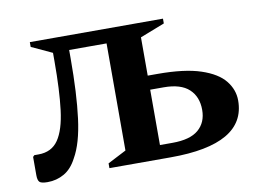

<svg xmlns="http://www.w3.org/2000/svg" viewBox="-58 -538 857 632"><g transform="rotate(-10 370.5 -222.0)"><path d="M199 -378Q199 -260 188.5 -178.5Q178 -97 152 -52Q135 -19 109.5 -4.5Q84 10 54 10Q33 10 27 4Q21 -2 21 -19V-80L26 -85H40Q84 -85 106.5 -118Q129 -151 137 -216Q145 -281 145 -378V-406L76 -438V-454H521V-438L439 -406V-278H472Q562 -278 616 -260Q670 -242 694 -212Q718 -182 718 -146Q718 0 467 0H262V-16L324 -48V-406H199ZM484 -231H439V-46H481Q540 -46 568 -70Q596 -94 596 -136Q596 -180 568.5 -205.5Q541 -231 484 -231Z"/></g></svg>

Font: Spectral SemiBold
Style: Regular
Weight: 600
Designer: Jean-Baptiste Levee
Foundry: Production Type
Version: Version 2.001